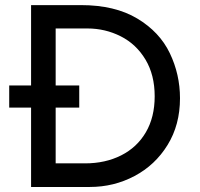

<svg xmlns="http://www.w3.org/2000/svg" viewBox="-20 -743 794 763"><path d="M695.3 -352.5Q695.3 -247.1 646 -167Q596.7 -86.9 514.6 -43.5Q432.6 0 336.9 0H103.5V-315.4H16.6V-403.3H103.5V-722.7H301.8Q436.5 -722.7 525.4 -669.4Q614.3 -616.2 654.8 -531.7Q695.3 -447.3 695.3 -352.5ZM594.7 -360.4Q594.7 -445.3 558.1 -506.3Q521.5 -567.4 460 -598.6Q398.4 -629.9 327.1 -629.9H201.2V-403.3H294.9V-315.4H201.2V-93.8H318.4Q398.4 -93.8 461.4 -125.5Q524.4 -157.2 559.6 -217.3Q594.7 -277.3 594.7 -360.4Z"/></svg>

Font: Josefin Sans CFJ
Style: Regular
Weight: 400
Designer: Santiago Orozco
Foundry: Typemade
Version: Version 2.000